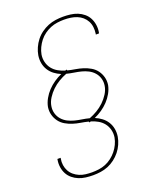

<svg xmlns="http://www.w3.org/2000/svg" viewBox="-173 -922 945 1164"><g transform="rotate(-20 300.0 -340.0)"><path d="M223 143Q199 143 175.5 140Q152 137 131 128.5Q110 120 92.5 105.5Q75 91 64.5 71.5Q54 52 50.5 28.5Q47 5 51 -18Q51 -20 51.5 -21.5Q52 -23 52 -24H73Q73 -23 72.5 -21.5Q72 -20 72 -19Q68 2 71 22.5Q74 43 83.5 60.5Q93 78 108 90.5Q123 103 141.5 111Q160 119 181 121.5Q202 124 223 124Q244 124 266.5 121Q289 118 310 109.5Q331 101 350 86.5Q369 72 383.5 54Q398 36 408 15Q418 -6 422 -28Q426 -53 420 -77Q414 -101 399.5 -119.5Q385 -138 364 -150Q343 -162 320 -169Q318 -168 315 -167Q312 -166 310 -166L308 -172Q284 -178 259 -182Q234 -186 210.5 -193.5Q187 -201 165.5 -213.5Q144 -226 129.5 -245.5Q115 -265 108.5 -289Q102 -313 106 -340Q111 -366 125 -391Q139 -416 158.5 -436.5Q178 -457 201.5 -473Q225 -489 250 -500Q228 -509 208.5 -523.5Q189 -538 176 -558.5Q163 -579 158.5 -603.5Q154 -628 158 -654Q162 -678 172.5 -701.5Q183 -725 199 -745.5Q215 -766 236.5 -781.5Q258 -797 281.5 -806.5Q305 -816 329.5 -819.5Q354 -823 378 -823Q402 -823 426 -820Q450 -817 471 -808.5Q492 -800 509.5 -785.5Q527 -771 537.5 -751Q548 -731 551.5 -707.5Q555 -684 551 -660Q550 -658 550 -656.5Q550 -655 549 -653H529Q529 -655 529.5 -656.5Q530 -658 530 -659Q533 -680 530.5 -701Q528 -722 518.5 -739.5Q509 -757 494 -770Q479 -783 460 -790.5Q441 -798 420.5 -801Q400 -804 378 -804Q357 -804 334.5 -801Q312 -798 291 -789.5Q270 -781 250.5 -767Q231 -753 216.5 -734.5Q202 -716 192 -695Q182 -674 178 -652Q174 -627 180 -603Q186 -579 200.5 -560.5Q215 -542 236 -530Q257 -518 280 -511Q282 -512 285 -513Q288 -514 290 -514L292 -508Q316 -502 341 -498Q366 -494 389.5 -486.5Q413 -479 434.5 -466.5Q456 -454 470.5 -434.5Q485 -415 491.5 -391Q498 -367 494 -340Q489 -314 475 -289Q461 -264 441.5 -243.5Q422 -223 398.5 -207Q375 -191 350 -180Q372 -171 391.5 -156.5Q411 -142 424 -121.5Q437 -101 441.5 -76.5Q446 -52 442 -26Q438 -2 427.5 21.5Q417 45 401 65Q385 85 364 101Q343 117 319.5 126.5Q296 136 271.5 139.5Q247 143 223 143ZM321 -189Q347 -199 371.5 -213.5Q396 -228 417 -248Q438 -268 453.5 -292.5Q469 -317 473 -343Q477 -367 470.5 -389.5Q464 -412 449 -429Q434 -446 413.5 -456.5Q393 -467 371 -472.5Q349 -478 325.5 -481.5Q302 -485 279 -491Q253 -481 228.5 -466.5Q204 -452 183 -432Q162 -412 146.5 -387.5Q131 -363 127 -337Q123 -313 129.5 -290.5Q136 -268 151 -251Q166 -234 186.5 -223.5Q207 -213 229 -207.5Q251 -202 274.5 -198.5Q298 -195 321 -189Z"/></g></svg>

Font: Iosevka Slab Thin Extended
Style: Italic
Weight: 100
Width: 7
Italic angle: -9°
Monospace: yes
Designer: Belleve Invis
Foundry: Belleve Invis
Version: Version 11.1.0; ttfautohint (v1.8.3)